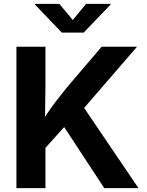

<svg xmlns="http://www.w3.org/2000/svg" viewBox="-20 -968 755 988"><path d="M174.3 -163.1V-304.7Q196.8 -343.8 219 -377.7Q241.2 -411.6 266.8 -445.3Q292.5 -479 324.7 -518.6L502.9 -727.5H685.1L377.9 -372.1L365.7 -376ZM64.5 0V-727.5H213.9V-528.3L211.4 -343.3L213.9 -270.5V0ZM516.6 0 300.8 -328.6 394.5 -439.9 692.4 0ZM285.2 -948.2 354.5 -865.2 423.3 -948.2H549.3V-944.8L410.6 -800.3H297.9L159.7 -944.8V-948.2Z"/></svg>

Font: Inter 16pt
Style: Bold
Weight: 700
Version: Version 4.001;git-66647c0bb